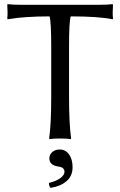

<svg xmlns="http://www.w3.org/2000/svg" viewBox="-20 -668 580 926"><path d="M268 53Q296 53 313 76.5Q330 100 330 139Q330 181 300.5 206Q271 231 224 238Q216 230 216 214Q251 206 271 191Q291 176 291 161Q291 138 260 135Q218 128 218 96Q218 78 232 65.5Q246 53 268 53ZM227 -445Q227 -562 219 -589Q159 -589 108.5 -585.5Q58 -582 38 -578L17 -575L15 -579Q18 -602 15 -645L17 -648Q41 -645 77 -645H463Q499 -645 523 -648L525 -645Q522 -602 525 -579L523 -575Q455 -589 321 -589Q313 -562 313 -445V-200Q313 -71 323 0L321 3Q303 0 270 0Q237 0 219 3L217 0Q227 -68 227 -200Z"/></svg>

Font: Libertinus Sans
Style: Regular
Weight: 400
Designer: Philipp H. Poll
Foundry: Khaled Hosny
Version: Version 6.1